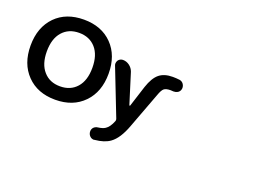

<svg xmlns="http://www.w3.org/2000/svg" viewBox="-97 -972 1651 1184"><g transform="rotate(20 728.0 -380.0)"><path d="M170.9 -326.2Q210.9 -280.3 279.3 -280.3Q347.7 -280.3 388.2 -326.2Q428.7 -372.1 428.7 -455.6Q428.7 -539.1 388.2 -585Q347.7 -630.9 279.3 -630.9Q210.9 -630.9 170.4 -585Q129.9 -539.1 129.9 -455.6Q129.9 -372.1 170.9 -326.2ZM93.8 -647.5Q163.1 -717.8 279.3 -717.8Q395.5 -717.8 465.3 -646.5Q535.2 -575.2 535.2 -455.6Q535.2 -335.9 465.3 -264.2Q395.5 -192.4 279.3 -192.4Q163.1 -192.4 93.3 -264.2Q23.4 -335.9 23.4 -455.6Q23.4 -575.2 93.8 -647.5ZM721.7 -317.4Q722.7 -315.4 725.1 -315.4Q727.5 -315.4 727.5 -317.4L771.5 -455.1Q793 -519.5 825.7 -546.4Q858.4 -573.2 914.1 -573.2Q936.5 -573.2 960 -570.3Q976.6 -567.4 986.3 -552.7Q993.2 -542 993.2 -529.3Q993.2 -525.4 992.2 -521.5Q989.3 -505.9 975.6 -497.1Q963.9 -490.2 950.2 -490.2Q948.2 -490.2 945.3 -490.2Q937.5 -491.2 929.7 -491.2Q900.4 -491.2 887.2 -481Q874 -470.7 861.3 -434.6L773.4 -200.2Q740.2 -109.4 692.4 -75.2Q656.2 -48.8 592.8 -43Q590.8 -42 588.9 -42Q574.2 -42 563.5 -51.8Q549.8 -64.5 549.8 -84Q549.8 -97.7 558.6 -108.4Q569.3 -120.1 585.9 -122.1Q616.2 -126 632.8 -136.7Q657.2 -152.3 673.8 -194.3Q677.7 -203.1 673.8 -212.9L555.7 -515.6Q552.7 -522.5 552.7 -529.3Q552.7 -540 558.6 -549.8Q570.3 -566.4 589.8 -566.4Q613.3 -566.4 632.8 -551.8Q652.3 -537.1 660.2 -514.6Z"/></g></svg>

Font: Gen Jyuu GothicX Bold
Style: Bold
Weight: 700
Designer: Ryoko NISHIZUKA (kana &amp; ideographs); Paul D. Hunt (Latin, Greek &amp; Cyrillic); Wenlong ZHANG (bopomofo); Sandoll C
Version: Version 1.058.20140828